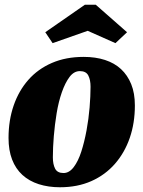

<svg xmlns="http://www.w3.org/2000/svg" viewBox="-20 -770 605 810"><path d="M233 20Q184 20 143.5 7Q103 -6 74.5 -32Q46 -58 31 -97Q16 -136 16 -188Q16 -262 37.5 -324.5Q59 -387 99.5 -433Q140 -479 199 -504.5Q258 -530 333 -530Q383 -530 423 -517Q463 -504 490.5 -478.5Q518 -453 533.5 -415Q549 -377 549 -325Q549 -251 527.5 -188.5Q506 -126 465 -79Q424 -32 365.5 -6Q307 20 233 20ZM248 -40Q272 -40 291 -65Q310 -90 323 -130.5Q336 -171 345 -219.5Q354 -268 358 -316.5Q362 -365 362 -404Q362 -433 352.5 -451.5Q343 -470 317 -470Q292 -470 273.5 -445.5Q255 -421 241 -381Q227 -341 219 -292.5Q211 -244 207 -195.5Q203 -147 203 -106Q203 -77 212.5 -58.5Q222 -40 248 -40ZM202 -588 171 -634 338 -750H384L516 -634L467 -588L350 -640Z"/></svg>

Font: Sansita Swashed Light ExtraBold
Style: Regular
Weight: 800
Version: Version 1.003